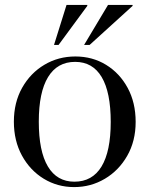

<svg xmlns="http://www.w3.org/2000/svg" viewBox="-20 -752 609 782"><path d="M282 10Q214 10 158.2 -24Q102.5 -58 69.5 -118.2Q36.5 -178.5 36.5 -256.5Q36.5 -334.5 70.2 -394.5Q104 -454.5 160.8 -488.2Q217.5 -522 287 -522Q356.5 -522 412 -488Q467.5 -454 500 -394Q532.5 -334 532.5 -255.5Q532.5 -177.5 498.2 -117.5Q464 -57.5 407 -23.8Q350 10 282 10ZM283 -12Q356 -12 393.5 -73.8Q431 -135.5 431 -255.5Q431 -376 394.2 -438Q357.5 -500 286 -500Q213.5 -500 175.8 -438.2Q138 -376.5 138 -256.5Q138 -136 175 -74Q212 -12 283 -12ZM322.5 -569 420 -732H520V-728L345 -569ZM200 -569 251 -732H335.5V-728L218.5 -569Z"/></svg>

Font: Newsreader Display
Style: Regular
Weight: 400
Designer: Hugues Gentile
Foundry: Production Type
Version: Version 1.001